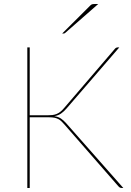

<svg xmlns="http://www.w3.org/2000/svg" viewBox="-20 -936 654 956"><path d="M116 0ZM128 -362H216.5Q230 -362 241 -363.2Q252 -364.5 261.8 -368.5Q271.5 -372.5 280.8 -379.8Q290 -387 300 -399L552.5 -693.5Q558 -700 567 -700H574L311.5 -396Q297.5 -380 284.2 -370.8Q271 -361.5 250.5 -357.5Q270.5 -354.5 283.5 -345.8Q296.5 -337 309.5 -322.5L594 0H586.5Q581 0 577.2 -2Q573.5 -4 569 -9L299.5 -317.5Q292 -326 285.2 -332.5Q278.5 -339 270.2 -343.2Q262 -347.5 251 -349.8Q240 -352 225 -352H128V0H116V-700H128ZM469 -916 304.5 -772Q302.5 -770 300.2 -769.5Q298 -769 295.5 -769H289.5L430 -909Q434 -913 438.2 -914.5Q442.5 -916 451 -916Z"/></svg>

Font: Lato Hairline
Style: Regular
Weight: 100
Designer: Lukasz Dziedzic
Foundry: tyPoland Lukasz Dziedzic
Version: Version 2.007; 2014-02-27